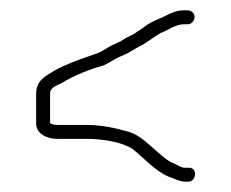

<svg xmlns="http://www.w3.org/2000/svg" viewBox="-20 -447 448 372"><path d="M344 -427H336C321 -427 310 -421 298 -415L280 -407C273 -404 266 -400 257 -393L239 -381L223 -373C211 -364 200 -362 186 -353C172 -344 169 -344 152 -338C129 -330 107 -322 87 -311C69 -300 50 -292 50 -265V-207C50 -189 70 -178 90 -178H147C179 -178 215 -172 236 -159C258 -142 279 -117 306 -105C316 -102 325 -96 338 -95H345C360 -95 364 -122 346 -122H338C330 -122 322 -129 315 -131C305 -135 295 -144 287 -151L271 -165C260 -175 244 -188 228 -192C204 -199 176 -205 147 -205H90C85 -205 81 -206 78 -208C77 -208 77 -208 77 -209V-265C77 -279 91 -281 101 -287C122 -300 154 -313 180 -320C188 -323 207 -336 217 -339C231 -345 240 -352 252 -358C261 -362 282 -378 291 -383C305 -388 320 -400 336 -400H344C351 -400 357 -407 357 -414C357 -421 351 -427 344 -427Z"/></svg>

Font: Electronic
Style: Lt
Weight: 300
Version: Version 1.011